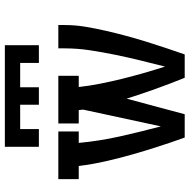

<svg xmlns="http://www.w3.org/2000/svg" viewBox="-15 -765 780 790"><g transform="rotate(-90 375.0 -370.0)"><path d="M166 -600V-740H584V-600H511V-677H411V-600H339V-677H239V-600ZM204 0Q185 -53 167.5 -107Q150 -161 134.5 -215.5Q119 -270 106.5 -325Q94 -380 87 -436H33V-520H229V-436H182Q190 -350 209 -265.5Q228 -181 250 -98L319 -418Q319 -423 318 -427.5Q317 -432 317 -436H262V-520H458V-436H412Q417 -391 426 -346Q435 -301 446 -256.5Q457 -212 469.5 -168.5Q482 -125 496 -81Q509 -132 521.5 -183Q534 -234 544.5 -285.5Q555 -337 563 -389Q571 -441 571 -494V-520H667V-494Q667 -451 660 -409Q653 -367 643.5 -325.5Q634 -284 623 -243Q612 -202 599.5 -161.5Q587 -121 573.5 -80.5Q560 -40 546 0H450Q426 -59 404.5 -119Q383 -179 364 -239L300 0Z"/></g></svg>

Font: Iosevka Etoile Medium
Style: Regular
Weight: 500
Designer: Belleve Invis
Foundry: Belleve Invis
Version: Version 22.1.2; ttfautohint (v1.8.4)